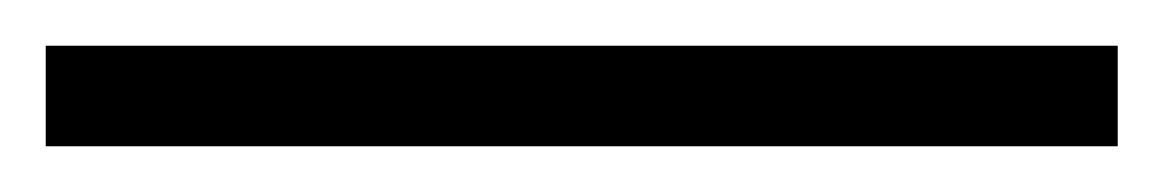

<svg xmlns="http://www.w3.org/2000/svg" viewBox="-25 -824 509 84"><path d="M-5 -760V-804H464V-760Z"/></svg>

Font: Noto Serif Khmer Light
Style: Regular
Weight: 300
Version: Version 2.003